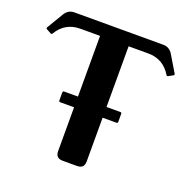

<svg xmlns="http://www.w3.org/2000/svg" viewBox="-130 -862 971 987"><g transform="rotate(20 355.0 -368.5)"><path d="M315.9 0Q276.9 0 276.9 -38.6V-278.3H201.2Q193.8 -278.3 193.8 -285.6V-329.6Q193.8 -336.9 201.2 -336.9H276.9V-668.9H169.4Q86.9 -668.9 43.9 -597.7Q41 -592.8 37.6 -592.8Q36.1 -592.8 34.2 -593.8L9.3 -607.4Q4.9 -609.9 4.9 -613.3Q4.9 -615.2 5.9 -616.7L59.6 -706.5Q78.1 -737.3 111.8 -737.3H598.1Q631.8 -737.3 650.4 -706.5L704.1 -616.7Q705.1 -615.2 705.1 -613.3Q705.1 -609.9 700.7 -607.4L675.8 -593.8Q673.8 -592.8 672.4 -592.8Q668.9 -592.8 666 -597.7Q623 -668.9 540.5 -668.9H433.1V-336.9H508.8Q516.1 -336.9 516.1 -329.6V-285.6Q516.1 -278.3 508.8 -278.3H433.1V-38.6Q433.1 0 394 0Z"/></g></svg>

Font: Simply Serif
Style: Bold
Weight: 700
Designer: Wojciech Kalinowski "wmk69" (wmk69@o2.pl)
Foundry: Wojciech Kalinowski "wmk69" (wmk69@o2.pl)
Version: Version 1.0.0; 2022-02-18